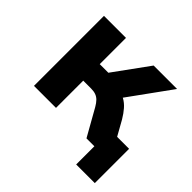

<svg xmlns="http://www.w3.org/2000/svg" viewBox="-153 -665 962 962"><g transform="rotate(45 328.0 -183.5)"><path d="M500 129V0H461V-114H632V129ZM72 0V-496H228V-310H289L424 -496H590L407 -243L383 -286Q410 -283 431 -271.5Q452 -260 469.5 -240Q487 -220 503 -193L611 0H444L364 -142Q353 -161 342 -172Q331 -183 317 -188Q303 -193 284 -193H228V0Z"/></g></svg>

Font: Nunito Sans 10pt ExtraBold
Style: Regular
Weight: 800
Designer: Vernon Adams
Foundry: Vernon Adams
Version: Version 3.101;gftools[0.9.27]